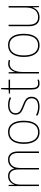

<svg xmlns="http://www.w3.org/2000/svg" viewBox="1296 -1994 708 3340"><g transform="rotate(-90 1650.0 -324.0)"><path d="M546 -538C462 -538 413 -493 390 -430H388C374 -495 330 -538 258 -538C166 -538 128 -478 109 -431H107L103 -528H83V0H109V-329C109 -445 171 -513 258 -513C322 -513 372 -471 372 -358V0H398V-331C398 -454 459 -513 546 -513C610 -513 659 -470 659 -364V0H685V-366C685 -484 628 -538 546 -538Z M1220 -264C1220 -423 1164 -538 1022 -538C890 -538 817 -436 817 -265C817 -97 885 10 1019 10C1156 10 1220 -97 1220 -264ZM844 -265C844 -421 905 -513 1022 -513C1147 -513 1193 -408 1193 -264C1193 -110 1140 -15 1019 -15C900 -15 844 -112 844 -265Z M1637 -130C1637 -226 1562 -251 1482 -284C1407 -315 1351 -334 1351 -407C1351 -477 1405 -513 1490 -513C1535 -513 1585 -502 1616 -484L1628 -509C1592 -526 1544 -538 1490 -538C1385 -538 1325 -485 1325 -407C1325 -317 1391 -292 1474 -259C1552 -229 1610 -206 1610 -131C1610 -59 1566 -15 1464 -15C1409 -15 1357 -29 1313 -53V-23C1345 -7 1400 10 1464 10C1580 10 1637 -44 1637 -130Z M1867 -15C1806 -15 1789 -55 1789 -130V-503H1934V-528H1789V-658H1768L1761 -528L1693 -524V-503H1763V-130C1763 -42 1786 10 1867 10C1896 10 1915 5 1934 -2V-27C1916 -20 1894 -15 1867 -15Z M2210 -536C2132 -536 2087 -478 2069 -420H2067L2064 -528H2042V0H2068V-290C2068 -410 2113 -510 2210 -510C2234 -510 2253 -507 2271 -501L2278 -525C2258 -532 2235 -536 2210 -536Z M2732 -264C2732 -423 2676 -538 2534 -538C2402 -538 2329 -436 2329 -265C2329 -97 2397 10 2531 10C2668 10 2732 -97 2732 -264ZM2356 -265C2356 -421 2417 -513 2534 -513C2659 -513 2705 -408 2705 -264C2705 -110 2652 -15 2531 -15C2412 -15 2356 -112 2356 -265Z M3215 -528H3189V-227C3189 -82 3121 -15 3021 -15C2937 -15 2890 -65 2890 -179V-528H2864V-174C2864 -53 2917 10 3020 10C3122 10 3170 -51 3190 -111H3192L3195 0H3215Z"/></g></svg>

Font: Noto Sans Arabic UI SmCn Th
Style: Regular
Weight: 100
Width: 4
Designer: Monotype Design Team, Nadine Chahine and Nizar Qandah
Foundry: Monotype Imaging Inc.
Version: Version 2.010